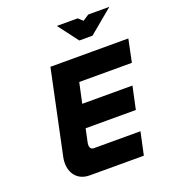

<svg xmlns="http://www.w3.org/2000/svg" viewBox="-155 -997 1000 1114"><g transform="rotate(-20 344.5 -440.0)"><path d="M208 -670 99 -153C82 -75 118 0 207 0H541L571 -140H283C263 -140 255 -157 261 -185L278 -265H588L618 -405H308L335 -530H660L689 -670ZM324 -880 418 -756H499L648 -880H518L480 -855L453 -880Z"/></g></svg>

Font: LT Wave Mono Black
Style: Italic
Weight: 900
Designer: Daniel Lyons
Version: Version 2.5 (Glyphs App)